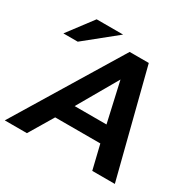

<svg xmlns="http://www.w3.org/2000/svg" viewBox="-173 -943 1113 1112"><g transform="rotate(30 384.0 -386.5)"><path d="M542 -161 581 0H732L552 -705H424L-4 0H144L240 -161ZM458 -540 518 -274H305ZM38 -606H134L341 -773H164Z"/></g></svg>

Font: Geom SemiBold
Style: Bold Italic
Weight: 600
Italic angle: -10°
Version: Version 1.102